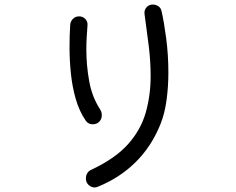

<svg xmlns="http://www.w3.org/2000/svg" viewBox="-20 -793 1040 845"><path d="M410 29Q404 32 396 32Q382 32 370 21Q358 10 358 -7Q358 -36 384 -47Q488 -96 544 -159Q600 -222 621.5 -298Q643 -374 643 -458Q643 -523 634.5 -592Q626 -661 616 -732Q614 -749 625 -761Q636 -773 652 -773Q666 -773 677 -765.5Q688 -758 691 -744Q702 -696 711.5 -623.5Q721 -551 721 -474Q721 -412 713 -352.5Q705 -293 686 -246Q646 -147 575.5 -78Q505 -9 410 29ZM414 -255Q404 -246 388 -246Q369 -246 358 -261Q329 -303 313.5 -357Q298 -411 292 -469.5Q286 -528 286 -585Q286 -638 289 -684Q290 -699 301 -710Q312 -721 328 -721Q345 -721 356 -709Q367 -697 365 -680Q363 -655 361.5 -628.5Q360 -602 360 -574Q360 -506 372.5 -436Q385 -366 421 -311Q428 -300 428 -286Q428 -266 414 -255Z"/></svg>

Font: Kiwi Maru
Style: Regular
Weight: 400
Designer: Hiroki-Chan
Version: Version 1.100